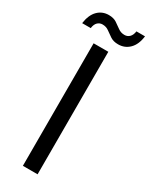

<svg xmlns="http://www.w3.org/2000/svg" viewBox="-245 -904 746 950"><g transform="rotate(30 128.0 -429.5)"><path d="M76 0V-700H160V0ZM183 -756Q156 -756 138 -768Q120 -780 104.5 -791.5Q89 -803 68 -803Q52 -803 40.5 -792Q29 -781 26 -758H-23Q-16 -808 9.5 -833.5Q35 -859 72 -859Q99 -859 116.5 -847.5Q134 -836 150 -824Q166 -812 187 -812Q204 -812 215.5 -823.5Q227 -835 230 -857H279Q273 -808 247 -782Q221 -756 183 -756Z"/></g></svg>

Font: DM Sans 12pt
Style: Regular
Weight: 400
Version: Version 4.004;gftools[0.9.30]